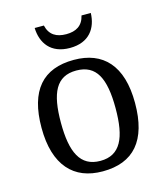

<svg xmlns="http://www.w3.org/2000/svg" viewBox="-112 -829 801 926"><g transform="rotate(-15 288.5 -366.5)"><path d="M522 -269C522 -362.8 500.5 -432.1 460.4 -478C420.4 -523.9 362.3 -545.9 290 -545.9C135.3 -545.9 55.2 -456.1 55.2 -269C55.2 -175.3 77.1 -105.5 117.2 -59.1C157.2 -12.7 214.8 9.8 287.1 9.8C440.9 9.8 522 -81.1 522 -269ZM147.9 -743.2C150.4 -668 191.9 -606 288.1 -606C385.3 -606 425.8 -668.5 428.2 -743.2H381.8C370.6 -694.3 336.9 -674.8 288.1 -674.8C238.8 -674.8 205.1 -694.3 193.8 -743.2ZM151.9 -269C151.9 -417 187.5 -493.2 288.1 -493.2C338.4 -493.2 372.6 -474.1 394 -437C415.5 -399.4 424.8 -343.3 424.8 -269C424.8 -194.8 416 -138.2 394.5 -100.1C373 -62 339.4 -42 289.1 -42C188.5 -42 151.9 -121.6 151.9 -269Z"/></g></svg>

Font: The Erased English
Style: Regular
Weight: 400
Designer: Monotype Design team + ligartures altered by 180 Amsterdam
Foundry: Monotype Imaging Inc.
Version: Version 1.030;Glyphs 3.1.2 (3151)